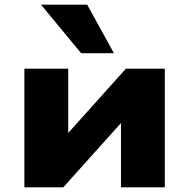

<svg xmlns="http://www.w3.org/2000/svg" viewBox="-20 -799 807 819"><path d="M84 0V-506H271V-214H255L517 -506H683V0H496V-293H513L250 0ZM326 -572 155 -779H352L466 -572Z"/></svg>

Font: Nunito Sans 7pt SemiExpanded Black
Style: Regular
Weight: 900
Width: 6
Designer: Vernon Adams
Foundry: Vernon Adams
Version: Version 3.101;gftools[0.9.27]